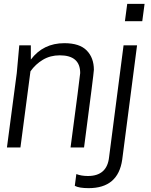

<svg xmlns="http://www.w3.org/2000/svg" viewBox="-20 -765 784 996"><path d="M16 0ZM416 0H346Q394 -361 396 -386Q396 -478 290 -478Q241 -478 202.5 -455Q164 -432 138 -395L86 0H16L67 -386L80 -530H140V-456Q204 -541 314 -541Q393 -541 430 -503Q467 -465 467 -403Q467 -388 416 0ZM440 211Q390 211 368 199L376 138Q402 148 436 148Q536 148 546 49L621 -530H691L614 63Q593 211 440 211ZM718 -655H628L640 -745H730Z"/></svg>

Font: Tanohe Sans
Style: Italic
Weight: 400
Designer: Village Type and Design LLC & Cristiano Sobral
Foundry: Cooper Hewitt Smithsonian Design Museum
Version: Version 1.00;September 29, 2021;FontCreator 13.0.0.2655 64-b